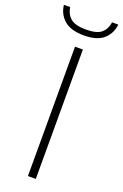

<svg xmlns="http://www.w3.org/2000/svg" viewBox="-209 -982 662 1032"><g transform="rotate(20 121.5 -465.5)"><path d="M99 0V-740H144V0ZM122.5 -813Q47 -813 9.2 -846.2Q-28.5 -879.5 -34 -931H1.5Q7.5 -891.5 34.2 -869Q61 -846.5 122.5 -846.5Q184 -846.5 210 -869Q236 -891.5 241.5 -931H277Q271.5 -879 234.5 -846Q197.5 -813 122.5 -813Z"/></g></svg>

Font: Encode Sans Semi Expanded ExtraLight
Style: Regular
Weight: 200
Width: 6
Designer: Multiple Designers
Foundry: Impallari Type
Version: Version 3.000; ttfautohint (v1.8.3) -l 8 -r 50 -G 200 -x 14 